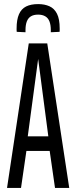

<svg xmlns="http://www.w3.org/2000/svg" viewBox="-20 -919 373 939"><path d="M14.4 0 120.7 -706.9H211.1L318.6 0H249L223 -180.7H109.1L82.8 0ZM115.8 -252.4H216.3L166.6 -630.8ZM166.6 -899Q198.1 -899 221.9 -888.3Q245.7 -877.6 258.8 -851.7Q271.9 -825.9 271.9 -779.8Q271.9 -775.6 271.9 -771.2Q271.9 -766.9 271.3 -763.3L228.5 -761.3Q228.5 -764.3 228.5 -766.8Q228.5 -769.4 228.5 -771.4Q228.5 -797 222 -813.9Q215.6 -830.8 201.5 -839.1Q187.4 -847.5 166.6 -847.5Q144.7 -847.5 131.1 -839.1Q117.6 -830.8 111.1 -813.9Q104.7 -797 104.7 -771.4Q104.7 -769.4 104.7 -766.8Q104.7 -764.3 104.7 -761.3L61.9 -763.3Q61.2 -766.9 61.2 -771.2Q61.2 -775.6 61.2 -779.8Q61.2 -822.8 72.8 -849.3Q84.3 -875.7 107.8 -887.4Q131.3 -899 166.6 -899Z"/></svg>

Font: Georama ExtraCondensed Thin
Style: Regular
Weight: 100
Width: 2
Designer: Jean-Baptiste Levee
Foundry: Production Type
Version: Version 1.001